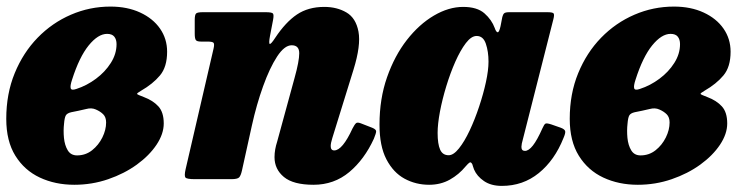

<svg xmlns="http://www.w3.org/2000/svg" viewBox="-22 -558 2354 598"><path d="M-2.5 -188Q-2.5 -266 23.8 -330Q50 -394 95.2 -440.5Q140.5 -487 199 -512.2Q257.5 -537.5 322 -537.5Q374.5 -537.5 414.5 -519Q454.5 -500.5 476.5 -468.8Q498.5 -437 498.5 -397Q498.5 -349.5 476.2 -323Q454 -296.5 417.5 -275.5Q403.5 -267.5 405 -265.2Q406.5 -263 426.5 -255.5Q454.5 -245 471.2 -226.8Q488 -208.5 488 -173.5Q488 -141 465.5 -107.2Q443 -73.5 404 -45.2Q365 -17 314.8 0.2Q264.5 17.5 209.5 17.5Q150 17.5 102 -5Q54 -27.5 25.8 -73Q-2.5 -118.5 -2.5 -188ZM216 -281Q248.5 -291.5 277 -312.8Q305.5 -334 323.2 -362Q341 -390 341 -420.5Q341 -435 334 -443.8Q327 -452.5 311.5 -452.5Q283.5 -452.5 254.2 -416.5Q225 -380.5 202.5 -310Q196 -290.5 198.2 -283Q200.5 -275.5 216 -281ZM246.5 -218.5Q234.5 -215.5 222.2 -213Q210 -210.5 200 -208.5Q187 -205.5 183 -198.5Q179 -191.5 177.5 -173Q175 -151.5 177.2 -128.5Q179.5 -105.5 189 -89.8Q198.5 -74 218 -74Q244.5 -74 264.8 -90Q285 -106 296.8 -129.8Q308.5 -153.5 308.5 -176.5Q308.5 -193 299.5 -202Q290.5 -211 276.5 -217Q263 -223 246.5 -218.5Z M609.5 -520H805.5Q824.5 -520 828 -516Q831.5 -512 828.5 -496L819 -446.5Q814.5 -422.5 818.2 -421.2Q822 -420 835 -440Q867.5 -489 902.8 -512.8Q938 -536.5 988 -536.5Q1027.5 -536.5 1057 -519.2Q1086.5 -502 1094.5 -459.5Q1102.5 -417 1079 -341L1013 -128Q1008 -112 1008 -103Q1008 -89.5 1019 -89.5Q1044.5 -89.5 1076 -158Q1082.5 -170.5 1086.8 -174.2Q1091 -178 1101.5 -174L1137.5 -160Q1149.5 -155 1149.5 -149Q1149.5 -143 1142.5 -126Q1113 -61.5 1065.8 -22Q1018.5 17.5 954.5 17.5Q891.5 17.5 862.2 -6.8Q833 -31 833 -68.5Q833 -80.5 835.2 -93Q837.5 -105.5 841 -116L895.5 -315.5Q910 -367.5 910 -392.2Q910 -417 886.5 -417Q864 -417 841 -381.8Q818 -346.5 797.5 -289.5Q777 -232.5 762.5 -167L731.5 -26.5Q728 -11 722.8 -5.5Q717.5 0 698.5 0H585Q559.5 0 555.5 -5.2Q551.5 -10.5 556 -30.5L643 -406Q646.5 -421 643 -424.8Q639.5 -428.5 624 -428.5H604Q591 -428.5 587.8 -433.5Q584.5 -438.5 584.5 -453V-495.5Q584.5 -512 588.8 -516Q593 -520 609.5 -520Z M1733 -128Q1705.5 -59 1656.2 -19Q1607 21 1541 21Q1507.5 21 1485.5 6Q1463.5 -9 1454.5 -30Q1452.5 -36 1451.2 -39.5Q1450 -43 1449 -46.5Q1445 -54 1441 -52Q1437 -50 1428 -39.5Q1407.5 -14.5 1379 1.5Q1350.5 17.5 1314.5 17.5Q1273 17.5 1238 -1.5Q1203 -20.5 1181.5 -61.8Q1160 -103 1160 -170Q1160 -250.5 1183.5 -317.5Q1207 -384.5 1245.2 -433.5Q1283.5 -482.5 1329.5 -509.5Q1375.5 -536.5 1420.5 -536.5Q1464 -536.5 1486.8 -516.5Q1509.5 -496.5 1519 -470.5Q1523 -458.5 1527.8 -457.5Q1532.5 -456.5 1537 -476.5L1542.5 -505Q1544.5 -513 1548.2 -516.5Q1552 -520 1564 -520H1683Q1700 -520 1702.5 -515.8Q1705 -511.5 1701.5 -498L1606 -122Q1604.5 -117.5 1603.2 -110.8Q1602 -104 1602 -100.5Q1602 -88 1613 -88Q1624.5 -88 1637.8 -104.8Q1651 -121.5 1667.5 -158.5Q1673 -171 1677 -173Q1681 -175 1695 -170.5L1725 -160Q1736.5 -155.5 1738.2 -149.8Q1740 -144 1733 -128ZM1499.5 -366Q1499.5 -397.5 1491.2 -421.8Q1483 -446 1462.5 -446Q1446 -446 1429 -423.8Q1412 -401.5 1396.2 -366Q1380.5 -330.5 1368 -289.5Q1355.5 -248.5 1348.2 -210Q1341 -171.5 1341 -144Q1341 -109.5 1348.8 -92Q1356.5 -74.5 1375.5 -74.5Q1390.5 -74.5 1407.5 -95.8Q1424.5 -117 1440.8 -151.5Q1457 -186 1470.2 -225.8Q1483.5 -265.5 1491.5 -302.5Q1499.5 -339.5 1499.5 -366Z M1752.5 -188Q1752.5 -266 1778.8 -330Q1805 -394 1850.2 -440.5Q1895.5 -487 1954 -512.2Q2012.5 -537.5 2077 -537.5Q2129.5 -537.5 2169.5 -519Q2209.5 -500.5 2231.5 -468.8Q2253.5 -437 2253.5 -397Q2253.5 -349.5 2231.2 -323Q2209 -296.5 2172.5 -275.5Q2158.5 -267.5 2160 -265.2Q2161.5 -263 2181.5 -255.5Q2209.5 -245 2226.2 -226.8Q2243 -208.5 2243 -173.5Q2243 -141 2220.5 -107.2Q2198 -73.5 2159 -45.2Q2120 -17 2069.8 0.2Q2019.5 17.5 1964.5 17.5Q1905 17.5 1857 -5Q1809 -27.5 1780.8 -73Q1752.5 -118.5 1752.5 -188ZM1971 -281Q2003.5 -291.5 2032 -312.8Q2060.5 -334 2078.2 -362Q2096 -390 2096 -420.5Q2096 -435 2089 -443.8Q2082 -452.5 2066.5 -452.5Q2038.5 -452.5 2009.2 -416.5Q1980 -380.5 1957.5 -310Q1951 -290.5 1953.2 -283Q1955.5 -275.5 1971 -281ZM2001.5 -218.5Q1989.5 -215.5 1977.2 -213Q1965 -210.5 1955 -208.5Q1942 -205.5 1938 -198.5Q1934 -191.5 1932.5 -173Q1930 -151.5 1932.2 -128.5Q1934.5 -105.5 1944 -89.8Q1953.5 -74 1973 -74Q1999.5 -74 2019.8 -90Q2040 -106 2051.8 -129.8Q2063.5 -153.5 2063.5 -176.5Q2063.5 -193 2054.5 -202Q2045.5 -211 2031.5 -217Q2018 -223 2001.5 -218.5Z"/></svg>

Font: Besley* Narrow Heavy
Style: Italic
Weight: 800
Width: 4
Italic angle: -13°
Designer: Owen Earl
Foundry: indestructible type*
Version: Version 3.000; ttfautohint (v1.8.3)